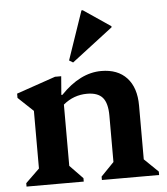

<svg xmlns="http://www.w3.org/2000/svg" viewBox="-55 -846 779 896"><g transform="rotate(-5 334.5 -398.5)"><path d="M33 0V-16L98 -79V-349L27 -416V-436L210 -499H239L232 -412H237Q328 -507 427 -507Q504 -507 546.5 -461Q589 -415 589 -331V-79L654 -16V0H386V-16L447 -79V-296Q447 -355 424.5 -381Q402 -407 352 -407Q289 -407 240 -366V-79L301 -16V0ZM300 -558 282 -569 360 -797H366L493 -711V-706Z"/></g></svg>

Font: Platypi SemiBold
Style: Regular
Weight: 600
Designer: David Sargent
Foundry: Bolt Cutter Type
Version: Version 1.200; ttfautohint (v1.8.4.7-5d5b)